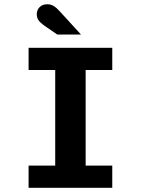

<svg xmlns="http://www.w3.org/2000/svg" viewBox="-20 -896 672 916"><path d="M116.4 0V-106.1H243.4V-561.9H116.4V-668H515.6V-561.9H388.6V-106.1H515.6V0ZM253.3 -731.2 193.7 -772.2Q170.5 -788.6 162.9 -800.8Q155.4 -812.9 155.4 -827.5Q155.4 -848.1 168.9 -861.9Q182.3 -875.7 206.4 -875.7Q221.9 -875.7 235.8 -867.5Q249.8 -859.3 266.2 -840.8L366.4 -731.2Z"/></svg>

Font: Atkinson Hyperlegible Mono ExtraLight
Style: Regular
Weight: 200
Monospace: yes
Designer: Elliott Scott, Megan Eiswerth, Linus Boman, Theodore Petrosky, Letters from Sweden
Foundry: Applied Design Works, Letters from Sweden
Version: Version 2.001